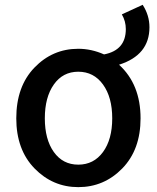

<svg xmlns="http://www.w3.org/2000/svg" viewBox="-20 -768 653 801"><path d="M204.6 -133.8Q242.2 -81.1 306.6 -81.1Q371.1 -81.1 409.7 -133.8Q448.2 -186.5 448.2 -274.4Q448.2 -362.3 409.7 -415.5Q371.1 -468.8 306.6 -468.8Q242.2 -468.8 204.6 -415.5Q167 -362.3 167 -274.4Q167 -186.5 204.6 -133.8ZM488.3 -708 575.2 -748Q603.5 -704.1 603.5 -654.3Q603.5 -538.1 476.6 -498Q566.4 -416 566.4 -274.4Q566.4 -143.6 490.2 -65.4Q414.1 12.7 306.6 12.7Q200.2 12.7 124 -65.4Q47.9 -143.6 47.9 -274.4Q47.9 -407.2 123.5 -485.8Q199.2 -564.5 306.6 -564.5Q361.3 -564.5 414.1 -541Q504.9 -558.6 504.9 -646.5Q504.9 -679.7 488.3 -708Z"/></svg>

Font: Gen Shin Gothic Medium
Style: Regular
Weight: 500
Designer: [Source Han Sans]
Ryoko NISHIZUKA  (kana & ideographs); Paul D. Hunt (Latin, Greek & Cyrillic); Wenlong ZHANG  (bopomofo
Version: Version 1.002.20150607